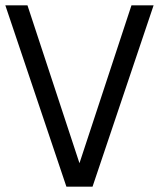

<svg xmlns="http://www.w3.org/2000/svg" viewBox="-20 -700 596 720"><path d="M229 0 0 -680H83L278 -88L473 -680H556L327 0Z"/></svg>

Font: Imprima
Style: Regular
Weight: 400
Designer: Eduardo Tunni
Foundry: Eduardo Tunni
Version: Version 1.002; ttfautohint (v1.8.4.7-5d5b);gftools[0.9.23]